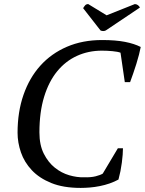

<svg xmlns="http://www.w3.org/2000/svg" viewBox="-20 -908 709 940"><path d="M557 -182H582Q582 -154 576.5 -111.5Q571 -69 560 -29Q540 -18 517 -10Q494 -2 469 3Q444 8 420 10Q396 12 375 12Q290 12 231 -12Q172 -36 135.5 -75Q99 -114 82.5 -162Q66 -210 66 -258Q66 -360 95 -443.5Q124 -527 177.5 -586.5Q231 -646 307.5 -679Q384 -712 480 -712Q546 -712 592 -703Q638 -694 669 -678Q666 -662 660.5 -640.5Q655 -619 647.5 -595Q640 -571 632 -548Q624 -525 617 -506H591L570 -650Q557 -655 530.5 -657.5Q504 -660 479 -660Q413 -660 357 -634.5Q301 -609 260 -559Q219 -509 196 -434Q173 -359 173 -260Q173 -198 194.5 -155.5Q216 -113 248.5 -87Q281 -61 319 -50Q357 -39 391 -40Q425 -39 448.5 -45Q472 -51 483 -58ZM640 -888Q648 -888 655 -883Q662 -878 665 -871L498 -759Q493 -756 485 -756Q478 -756 472 -759L387 -868Q391 -875 396.5 -881.5Q402 -888 412 -888L502 -833Z"/></svg>

Font: PTSerifItalic
Style: Italic
Weight: 400
Italic angle: -12°
Designer: A.Korolkova, O.Umpeleva, V.Yefimov
Foundry: ParaType Ltd
Version: Version 1.000W OFL